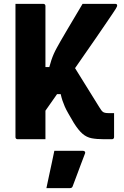

<svg xmlns="http://www.w3.org/2000/svg" viewBox="-20 -720 640 993"><path d="M335 -421Q374 -358 414.5 -293Q455 -228 494 -165Q505 -146 513.5 -140.5Q522 -135 541 -135Q549 -135 553.5 -135Q558 -135 565 -135H570Q570 -118 570 -97.5Q570 -77 570 -58.5Q570 -40 570 -27Q570 -14 570 -11Q570 -6 567 -3Q564 0 559 0Q556 0 550 0Q544 0 536 0Q528 0 517 0Q480 0 454 -5Q428 -10 407 -28Q386 -46 362 -84Q345 -113 333.5 -133Q322 -153 315 -169Q308 -185 303 -200Q298 -215 294 -233H237ZM577 -700Q580 -700 582 -699Q584 -698 585 -696Q586 -694 586 -692Q586 -690 585 -686.5Q584 -683 579 -675Q574 -667 562 -649Q548 -629 526 -596Q504 -563 475 -521.5Q446 -480 412.5 -431.5Q379 -383 342.5 -330.5Q306 -278 269 -224.5Q232 -171 195 -119V-373H235Q240 -392 245.5 -408.5Q251 -425 258 -441Q265 -457 274 -473Q283 -489 293 -507Q309 -535 329.5 -569.5Q350 -604 370.5 -638.5Q391 -673 407 -700ZM60 -700Q98 -700 132.5 -700Q167 -700 204 -700Q209 -700 212 -697Q215 -694 215 -689Q215 -603 215 -517Q215 -431 215 -344.5Q215 -258 215 -172Q215 -86 215 0Q178 0 143.5 0Q109 0 71 0Q66 0 63 -3Q60 -6 60 -11Q60 -108 60 -205Q60 -302 60 -399Q60 -496 60 -593Q60 -620 60 -646.5Q60 -673 60 -700ZM261 60Q286 60 310.5 60Q335 60 360 60Q385 60 409 60Q415 60 418.5 63.5Q422 67 420 73Q409 102 398.5 129.5Q388 157 378 184.5Q368 212 356 243Q355 247 351.5 250Q348 253 341 253Q319 253 287.5 253Q256 253 220 253Q227 220 234 187Q241 154 248 122Q255 90 261 60Z"/></svg>

Font: Recursive Monospace ExtraBold
Style: Regular
Weight: 800
Version: Version 1.047